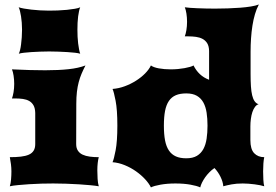

<svg xmlns="http://www.w3.org/2000/svg" viewBox="-20 -813 1205 838"><path d="M62 -578.6Q64.9 -584 67.6 -594.7Q70.3 -605.5 72 -619.6Q73.7 -633.8 75 -650.1Q76.2 -666.5 76.2 -683.6Q76.2 -699.2 75 -714.1Q73.7 -729 71.8 -741.9Q69.8 -754.9 67.1 -765.1Q64.5 -775.4 61.5 -781.2Q70.3 -778.3 84.7 -775.6Q99.1 -772.9 116.9 -771Q134.8 -769 154.5 -767.8Q174.3 -766.6 193.4 -766.6Q210.9 -766.6 231.7 -767.3Q252.4 -768.1 271.7 -770Q291 -772 306.6 -774.7Q322.3 -777.3 330.1 -781.2Q327.1 -774.9 325 -764.6Q322.8 -754.4 321 -741.5Q319.3 -728.5 318.6 -713.6Q317.9 -698.7 317.9 -683.6Q317.9 -668 318.6 -652.8Q319.3 -637.7 321 -623.8Q322.8 -609.9 325 -598.1Q327.1 -586.4 330.1 -578.6Q322.3 -581.1 307.4 -582.8Q292.5 -584.5 273.7 -585.7Q254.9 -586.9 234.4 -587.6Q213.9 -588.4 194.8 -588.4Q175.8 -588.4 155.8 -587.6Q135.7 -586.9 117.4 -585.7Q99.1 -584.5 84.5 -582.8Q69.8 -581.1 62 -578.6ZM22.9 0Q26.9 -12.7 28.3 -30.3Q29.8 -47.9 29.8 -64.9Q29.8 -80.6 27.8 -96.2Q25.9 -111.8 22.9 -127Q50.3 -127 71 -129.4Q91.8 -131.8 105.7 -137.9Q119.6 -144 126.7 -155.3Q133.8 -166.5 133.8 -184.1V-319.8Q133.3 -340.8 126.2 -353.3Q119.1 -365.7 107.4 -372.3Q95.7 -378.9 80.3 -381.1Q64.9 -383.3 47.9 -383.3H32.2Q36.1 -393.1 39.1 -410.4Q42 -427.7 42 -446.8Q42 -465.3 39.3 -482.7Q36.6 -500 32.2 -510.3Q73.7 -508.3 109.6 -507.3Q145.5 -506.3 177.2 -506.3Q236.3 -506.3 279.3 -511Q322.3 -515.6 353 -527.3Q343.3 -508.3 335.9 -491Q328.6 -473.6 323.5 -454.3Q318.4 -435.1 315.7 -412.1Q313 -389.2 313 -359.4L312.5 -184.1Q312.5 -166.5 320.1 -155.3Q327.6 -144 340.8 -137.9Q354 -131.8 372.1 -129.4Q390.1 -127 411.1 -127Q408.2 -116.7 406.5 -101.6Q404.8 -86.4 404.8 -69.3Q404.8 -50.8 406 -32Q407.2 -13.2 411.1 0Q397.9 -2.4 375 -4.6Q352.1 -6.8 325 -8.5Q297.9 -10.3 268.3 -11.2Q238.8 -12.2 212.4 -12.2Q189 -12.2 161.4 -11.5Q133.8 -10.7 107.2 -9Q80.6 -7.3 58.1 -5.1Q35.6 -2.9 22.9 0Z M471.2 -105Q477.1 -117.7 484.6 -156.7Q492.2 -195.8 492.2 -265.1Q492.2 -334 484.6 -373Q477.1 -412.1 471.2 -424.8Q498 -426.8 524.4 -436.5Q550.8 -446.3 573.5 -460.7Q596.2 -475.1 613.3 -492.4Q630.4 -509.8 638.7 -527.3Q649.4 -519 673.3 -514.6Q697.3 -510.3 725.1 -510.3Q741.2 -510.3 756.8 -511.7Q772.5 -513.2 785.6 -515.6Q798.8 -518.1 809.1 -521Q819.3 -523.9 824.7 -527.3Q835.4 -505.4 852.3 -489.5Q869.1 -473.6 892.6 -464.8V-590.8Q892.1 -611.8 884.3 -624.3Q876.5 -636.7 864 -643.3Q851.6 -649.9 835.4 -652.1Q819.3 -654.3 802.2 -654.3H786.6Q790.5 -664.1 793.5 -681.4Q796.4 -698.7 796.4 -717.8Q796.4 -736.3 793.7 -753.7Q791 -771 786.6 -781.2Q795.9 -779.8 809.8 -778.8Q823.7 -777.8 840.8 -777.1Q857.9 -776.4 877.7 -775.9Q897.5 -775.4 918 -775.4Q945.8 -775.4 974.1 -776.4Q1002.4 -777.3 1028.1 -779.3Q1053.7 -781.2 1075 -784.7Q1096.2 -788.1 1109.9 -793.5Q1099.6 -774.4 1092.8 -751Q1085.9 -727.5 1081.8 -701.2Q1077.6 -674.8 1075.7 -646Q1073.7 -617.2 1073.7 -587.4V-489.7Q1073.7 -459.5 1075.2 -436.3Q1076.7 -413.1 1080.6 -397Q1084.5 -380.9 1091.3 -371.1Q1098.1 -361.3 1108.9 -357.9H1108.4Q1099.6 -355.5 1092.8 -346.2Q1085.9 -336.9 1081.5 -323.7Q1077.1 -310.5 1075 -294.2Q1072.8 -277.8 1072.8 -261.2V-201.7Q1072.8 -161.6 1089.4 -144.3Q1106 -127 1133.3 -127Q1130.9 -116.2 1129.6 -99.6Q1128.4 -83 1128.4 -64.9Q1128.4 -46.9 1129.4 -28.6Q1130.4 -10.3 1133.3 0Q1126.5 -2.4 1115.2 -4.6Q1104 -6.8 1091.1 -8.5Q1078.1 -10.3 1064.7 -11.2Q1051.3 -12.2 1039.6 -12.2Q1011.7 -12.2 991 -8.3Q970.2 -4.4 954.6 0Q953.1 -19.5 942.6 -41Q932.1 -62.5 916 -79.6Q904.3 -71.8 893.8 -61Q883.3 -50.3 875.2 -38.8Q867.2 -27.3 861.6 -15.9Q856 -4.4 854 4.9Q839.4 -2 810.8 -7.1Q782.2 -12.2 745.6 -12.2Q710 -12.2 681.2 -7.1Q652.3 -2 638.7 4.9Q630.4 -12.2 613.3 -30.8Q596.2 -49.3 573.7 -65.2Q551.3 -81.1 524.7 -92Q498 -103 471.2 -105ZM695.3 -264.6Q695.3 -227.1 700.4 -200.2Q705.6 -173.3 717.3 -156Q729 -138.7 747.6 -130.4Q766.1 -122.1 793 -122.1Q821.3 -122.1 839.4 -132.8Q857.4 -143.6 867.7 -162.6Q877.9 -181.6 881.8 -207.8Q885.7 -233.9 885.7 -264.6Q885.7 -295.4 881.8 -321Q877.9 -346.7 867.7 -365.5Q857.4 -384.3 839.4 -394.8Q821.3 -405.3 793 -405.3Q766.1 -405.3 747.6 -397.5Q729 -389.6 717.3 -372.6Q705.6 -355.5 700.4 -328.9Q695.3 -302.2 695.3 -264.6Z"/></svg>

Font: Arbutus
Style: Regular
Weight: 400
Designer: Karolina Lach
Foundry: Sorkin Type Co.
Version: Version 1.003